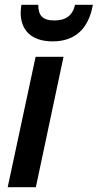

<svg xmlns="http://www.w3.org/2000/svg" viewBox="-20 -778 406 798"><path d="M199 -606C292 -606 348 -658 366 -758H292C281 -712 253 -693 205 -693C157 -693 139 -714 139 -758H69C67 -747 66 -736 66 -724C66 -657 106 -606 199 -606ZM12 0H129L244 -542H128Z"/></svg>

Font: Noto Sans SemiCondensed SemiBold
Style: Italic
Weight: 600
Width: 4
Italic angle: -12°
Designer: Monotype Design Team
Foundry: Monotype Imaging Inc.
Version: Version 2.013